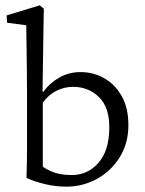

<svg xmlns="http://www.w3.org/2000/svg" viewBox="-20 -697 546 725"><path d="M80.1 -25.4Q81.1 -59.6 81.5 -83Q82 -106.4 82 -127Q82 -147.5 82 -172.9V-355.5Q82 -385.7 81.5 -423.8Q81.1 -461.9 80.6 -499.5Q80.1 -537.1 79.6 -564.9Q79.1 -592.8 79.1 -601.6L6.8 -611.3L4.9 -638.7L129.9 -676.8L145.5 -664.1Q144.5 -623 144 -581.5Q143.6 -540 142.6 -485.8Q141.6 -431.6 140.6 -351.6L143.6 -350.6Q168.9 -384.8 205.1 -404.8Q241.2 -424.8 284.2 -424.8Q333 -424.8 374 -401.4Q415 -377.9 439.9 -333.5Q464.8 -289.1 464.8 -224.6Q464.8 -155.3 431.6 -102.5Q398.4 -49.8 345.2 -21Q292 7.8 230.5 7.8Q189.5 7.8 148.9 -2Q108.4 -11.7 80.1 -25.4ZM251 -36.1Q311.5 -36.1 351.6 -82Q391.6 -127.9 392.6 -210Q394.5 -290 354.5 -329.6Q314.5 -369.1 255.9 -369.1Q223.6 -369.1 193.8 -354.5Q164.1 -339.8 141.6 -309.6V-67.4Q163.1 -52.7 189 -44.4Q214.8 -36.1 251 -36.1Z"/></svg>

Font: Crimson Pro Light
Style: Regular
Weight: 300
Designer: Jacques Le Bailly
Foundry: Baron von Fonthausen
Version: Version 1.003